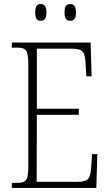

<svg xmlns="http://www.w3.org/2000/svg" viewBox="-20 -923 540 943"><path d="M325 -821C342 -821 353 -830 353 -861C353 -894 342 -903 325 -903C307 -903 297 -894 297 -861C297 -830 307 -821 325 -821ZM180 -821C197 -821 208 -830 208 -861C208 -894 197 -903 180 -903C162 -903 153 -894 153 -861C153 -830 162 -821 180 -821ZM38 0H453L458 -166H432L428 -102C424 -46 416 -30 356 -30H160L161 -359H367V-389H161V-684H329C390 -684 398 -668 401 -601L404 -548H430L425 -714H38V-689H61C108 -689 119 -679 119 -605V-108C119 -35 109 -25 61 -25H38Z"/></svg>

Font: Noto Serif Hebrew Condensed ExtraLight
Style: Regular
Weight: 200
Width: 3
Designer: Monotype Design Team
Foundry: Monotype Imaging Inc.
Version: Version 2.004